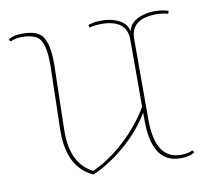

<svg xmlns="http://www.w3.org/2000/svg" viewBox="-62 -553 681 635"><g transform="rotate(-10 278.0 -235.0)"><path d="M413 -403V-132Q413 1 499 1Q525 1 538 -7L544 0Q529 12 496 12Q400 12 400 -132V-158Q365 -100 311.5 -54.5Q258 -9 203 15Q120 -22 120 -142Q120 -147 120 -151L125 -360Q125 -367 125 -374Q125 -423 111.5 -448.5Q98 -474 49 -474Q23 -474 10 -466L4 -473Q19 -485 52 -485Q106 -485 122 -456.5Q138 -428 138 -373Q138 -367 138 -360L133 -151Q133 -145 133 -139Q133 -33 204 3Q261 -23 313.5 -71.5Q366 -120 400 -178V-403Q400 -471 314 -471Q296 -471 274 -466L272 -475Q290 -482 320 -482Q350 -482 375.5 -469Q401 -456 406 -430Q411 -456 437 -469Q463 -482 493 -482Q523 -482 541 -475L539 -466Q517 -471 499 -471Q413 -471 413 -403Z"/></g></svg>

Font: Almendra Display
Style: Regular
Weight: 400
Designer: Ana Sanfelippo
Foundry: Ana Sanfelippo
Version: Version 1.004